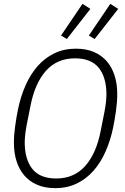

<svg xmlns="http://www.w3.org/2000/svg" viewBox="-20 -962 645 994"><path d="M266 12Q212 12 172 -5.5Q132 -23 105.5 -54Q79 -85 65.5 -128Q52 -171 52 -223Q52 -263 58.5 -309.5Q65 -356 73 -395Q87 -463 112.5 -520.5Q138 -578 175 -620Q212 -662 261.5 -686Q311 -710 373 -710Q427 -710 467 -692.5Q507 -675 533.5 -644Q560 -613 573.5 -570Q587 -527 587 -475Q587 -435 580.5 -388.5Q574 -342 566 -303Q552 -235 526.5 -177.5Q501 -120 464 -78Q427 -36 377.5 -12Q328 12 266 12ZM271 -38Q363 -38 420.5 -102Q478 -166 501 -283L521 -384Q526 -410 528.5 -433Q531 -456 531 -473Q531 -561 491.5 -610.5Q452 -660 368 -660Q276 -660 218.5 -596Q161 -532 138 -415L118 -314Q113 -288 110.5 -265Q108 -242 108 -225Q108 -137 147.5 -87.5Q187 -38 271 -38ZM326 -760 296 -778 407 -942 448 -916ZM470 -760 440 -778 551 -942 592 -916Z"/></svg>

Font: IBM Plex Sans Cond Light
Style: Italic
Weight: 300
Width: 3
Italic angle: -11°
Designer: Mike Abbink, Paul van der Laan, Pieter van Rosmalen
Foundry: Bold Monday
Version: Version 1.3